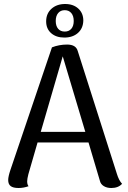

<svg xmlns="http://www.w3.org/2000/svg" viewBox="-20 -930 639 961"><path d="M591 -10Q572 11 537 11Q515 11 499.5 1.5Q484 -8 480 -25L423 -217H168L122 -58Q116 -34 116 -23Q116 -6 123 2Q98 11 73 11Q46 11 33.5 1.5Q21 -8 21 -29Q21 -46 32 -79L240 -693Q276 -707 316 -707Q360 -707 369 -675L565 -60Q575 -27 591 -10ZM407 -270 294 -648 184 -270ZM397 -827Q396 -788 370 -765Q344 -742 302 -742Q261 -742 236 -764Q211 -786 211 -823Q211 -862 237.5 -886Q264 -910 306 -910Q347 -910 372 -887Q397 -864 397 -827ZM259 -825Q259 -800 271 -786Q283 -772 304 -772Q325 -772 337 -786Q349 -800 349 -825Q349 -850 337 -864.5Q325 -879 304 -879Q283 -879 271 -864.5Q259 -850 259 -825Z"/></svg>

Font: Arima Madurai Medium
Style: Regular
Weight: 500
Designer: Joana Correia and Natanael Gama
Foundry: NDISCOVER
Version: Version 1.020